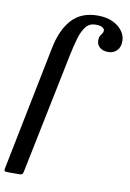

<svg xmlns="http://www.w3.org/2000/svg" viewBox="-116 -853 721 1064"><g transform="rotate(10 244.5 -321.0)"><path d="M-13.5 130.5 127.5 -572Q148.5 -676 201.2 -733.8Q254 -791.5 346.5 -791.5Q395 -791.5 430.2 -775.2Q465.5 -759 485 -732.5Q504.5 -706 504.5 -675.5Q504.5 -640 485 -621.2Q465.5 -602.5 436.5 -602.5Q408 -602.5 390 -617.2Q372 -632 372 -656.5Q372 -673 377.2 -682.2Q382.5 -691.5 388 -698.8Q393.5 -706 393.5 -715.5Q393.5 -724 382 -732Q370.5 -740 343.5 -740Q309.5 -740 289.2 -715.2Q269 -690.5 256.2 -647.8Q243.5 -605 232 -550L92 134Q89.5 144.5 84.8 147.2Q80 150 67.5 150H3Q-11 150 -13.5 145.8Q-16 141.5 -13.5 130.5Z"/></g></svg>

Font: Besley* Narrow Medium
Style: Italic
Weight: 500
Width: 4
Italic angle: -13°
Designer: Owen Earl
Foundry: indestructible type*
Version: Version 3.000; ttfautohint (v1.8.3)